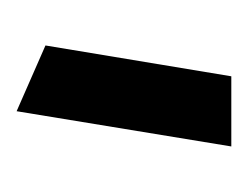

<svg xmlns="http://www.w3.org/2000/svg" viewBox="-54 -826 298 231"><g transform="rotate(90 95.5 -711.0)"><path d="M114.3 -581.5 35.2 -616.2 72.3 -839.8H156.7Z"/></g></svg>

Font: Pinar-DS1-FD Bold
Style: Regular
Weight: 700
Designer: Amin Abedi
Version: Version 2.000